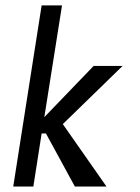

<svg xmlns="http://www.w3.org/2000/svg" viewBox="-20 -680 510 700"><path d="M368.2 0 209 -227.5 426.8 -439.5H321.3L141.6 -252.9L206.1 -660.2H131.8L28.3 0H101.6L131.8 -193.4H147.5L252.9 0Z"/></svg>

Font: Geo
Style: Oblique
Weight: 500
Italic angle: -11°
Version: Version 001.2